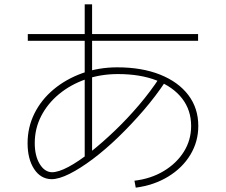

<svg xmlns="http://www.w3.org/2000/svg" viewBox="-20 -826 1040 884"><path d="M370 -97V-481V-806H404V-481V-97ZM108 -638V-669H892V-638ZM599 6Q675 -3 734 -38.5Q793 -74 826.5 -127.5Q860 -181 860 -246Q860 -319 818.5 -372.5Q777 -426 701.5 -455.5Q626 -485 523 -485Q443 -485 373.5 -460.5Q304 -436 251.5 -392.5Q199 -349 169.5 -291.5Q140 -234 140 -167Q140 -109 162.5 -71.5Q185 -34 219 -33Q249 -33 295 -57.5Q341 -82 396 -125.5Q451 -169 509 -224.5Q567 -280 620.5 -343Q674 -406 715 -469L742 -451Q697 -383 641 -318Q585 -253 525 -195Q465 -137 407 -93.5Q349 -50 300 -25.5Q251 -1 217 -1Q167 -2 137 -48Q107 -94 107 -167Q107 -240 138.5 -303.5Q170 -367 227 -414.5Q284 -462 359 -489Q434 -516 520 -516Q633 -516 717 -482.5Q801 -449 847 -388.5Q893 -328 893 -246Q893 -174 856.5 -113.5Q820 -53 754.5 -13Q689 27 605 38Z"/></svg>

Font: M PLUS 1 Code ExtraLight
Style: Regular
Weight: 250
Designer: Coji Morishita
Foundry: UNDERFOREST DESIGN
Version: Version 1.002